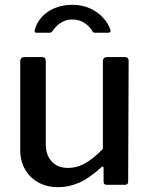

<svg xmlns="http://www.w3.org/2000/svg" viewBox="-20 -767 623 797"><path d="M262 -70Q302 -70 337.5 -91.5Q373 -113 407 -149V-513Q407 -530 426 -530H498Q514 -530 514 -514L512 -14Q512 0 500 0H422Q410 0 410 -13V-69Q410 -74 407.5 -75.5Q405 -77 400 -72Q349 -26 307 -8Q265 10 221 10Q176 10 140.5 -9Q105 -28 84.5 -63Q64 -98 64 -145V-512Q64 -530 82 -530H155Q170 -530 170 -514V-167Q170 -124 194.5 -97Q219 -70 262 -70ZM428 -631H375Q371 -631 368 -632.5Q365 -634 362 -640Q352 -657 331 -671.5Q310 -686 280 -686Q259 -686 243.5 -678.5Q228 -671 217.5 -661Q207 -651 200 -641Q196 -635 193 -633Q190 -631 183 -631H131Q126 -631 124.5 -635Q123 -639 124 -642Q132 -673 153.5 -696.5Q175 -720 207.5 -733.5Q240 -747 280 -747Q321 -747 353 -732.5Q385 -718 407 -694.5Q429 -671 438 -644Q442 -631 428 -631Z"/></svg>

Font: Libre Franklin Medium
Style: Regular
Weight: 500
Designer: Pablo Impallari, Rodrigo Fuenzalida, Nhung Nguyen
Foundry: Impallari Type
Version: Version 3.000